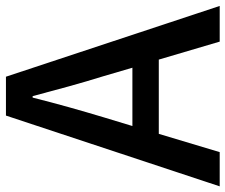

<svg xmlns="http://www.w3.org/2000/svg" viewBox="-78 -700 777 662"><g transform="rotate(-90 311.0 -368.5)"><path d="M0 0H118L181 -210H437L499 0H622L378 -737H244ZM238 -400C262 -480 285 -561 306 -645H311C333 -562 355 -480 380 -400L409 -301H208Z"/></g></svg>

Font: DAIFUKU Sans JP Medium
Style: Regular
Weight: 500
Designer: Original font ‘Source Han Sans JP’ : Ryoko NISHIZUKA  (kana, bopomofo & ideographs); Paul D. Hunt (Latin, Greek & Cyrill
Foundry: Daifuku
Version: Version 1.000